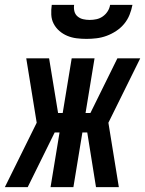

<svg xmlns="http://www.w3.org/2000/svg" viewBox="-61 -770 597 790"><path d="M-41 0 90 -265 47 -530H141L178 -305H197L234 -530H328L291 -305H311L422 -530H516L385 -265L428 0H334L298 -225H278L241 0H147L184 -225H164L53 0ZM295 -610Q274 -610 254 -612.5Q234 -615 216 -622.5Q198 -630 183.5 -642.5Q169 -655 160 -672Q151 -689 150 -709.5Q149 -730 152 -750H244Q242 -737 245 -724Q248 -711 258 -702.5Q268 -694 281 -691Q294 -688 308 -688Q322 -688 336 -691Q350 -694 362 -702.5Q374 -711 382 -723.5Q390 -736 392 -750H484Q480 -729 472 -709Q464 -689 450 -672Q436 -655 417 -642.5Q398 -630 377.5 -622.5Q357 -615 336 -612.5Q315 -610 295 -610Z"/></svg>

Font: Iosevka Curly Oblique
Style: Bold
Weight: 700
Italic angle: -9°
Monospace: yes
Designer: Belleve Invis
Foundry: Belleve Invis
Version: Version 11.1.0; ttfautohint (v1.8.3)